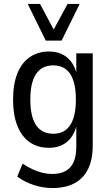

<svg xmlns="http://www.w3.org/2000/svg" viewBox="-20 -760 558 969"><path d="M245 189Q197 189 151 174Q105 159 67 131L94 66Q120 83 145 94.5Q170 106 194.5 112Q219 118 243 118Q304 118 334.5 84.5Q365 51 365 -19V-128H367Q353 -73 317.5 -43.5Q282 -14 227 -14Q170 -14 129.5 -42.5Q89 -71 67.5 -125.5Q46 -180 46 -257Q46 -335 67.5 -389Q89 -443 130 -471.5Q171 -500 227 -500Q282 -500 318 -470.5Q354 -441 368 -384H365V-491H448V-24Q448 44 425 92Q402 140 356.5 164.5Q311 189 245 189ZM249 -85Q306 -85 334.5 -129Q363 -173 363 -258Q363 -343 334.5 -386.5Q306 -430 249 -430Q191 -430 162 -386.5Q133 -343 133 -258Q133 -172 162 -128.5Q191 -85 249 -85ZM211 -555 120 -740H182L251 -611L321 -740H382L291 -555Z"/></svg>

Font: Nunito Sans 10pt Condensed Medium
Style: Regular
Weight: 500
Width: 3
Designer: Vernon Adams
Foundry: Vernon Adams
Version: Version 3.101;gftools[0.9.27]